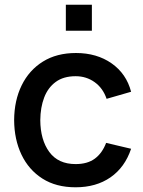

<svg xmlns="http://www.w3.org/2000/svg" viewBox="-20 -780 608 815"><path d="M259.5 -649.5V-760H370V-649.5ZM301 15Q218 15 160 -22Q102 -59 71.2 -123.5Q40.5 -188 40 -270Q40.5 -353.5 72 -417.8Q103.5 -482 162 -518.5Q220.5 -555 302.5 -555Q391 -555 453.8 -511Q516.5 -467 536.5 -390.5L432.5 -360.5Q417 -406 381.8 -431.2Q346.5 -456.5 301 -456.5Q249.5 -456.5 216.5 -432.2Q183.5 -408 167.5 -366Q151.5 -324 151 -270Q151.5 -186.5 189.2 -135Q227 -83.5 301 -83.5Q351.5 -83.5 382.8 -106.8Q414 -130 430.5 -173.5L536.5 -148.5Q510 -69.5 449 -27.2Q388 15 301 15Z"/></svg>

Font: Manrope ExtraLight SemiBold
Style: Regular
Weight: 600
Version: Version 4.504